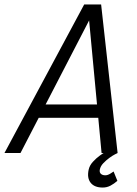

<svg xmlns="http://www.w3.org/2000/svg" viewBox="-58 -687 616 862"><path d="M359 -628 34 0H-38L320 -667H396L470 0H398L339 -628ZM106 -218H418L405 -158H93ZM470 0Q470 0 459 5.5Q448 11 433.5 21.5Q419 32 406 45.5Q393 59 390 75Q388 87 395 93.5Q402 100 415 100Q426 100 439 91.5Q452 83 452 83L469 125Q454 138 438 146.5Q422 155 403 155Q366 155 349 133.5Q332 112 340 75Q344 56 359 39.5Q374 23 391.5 10.5Q409 -2 422 -9Q435 -16 435 -16Z"/></svg>

Font: Epunda Sans Light
Style: Italic
Weight: 300
Italic angle: -12.0243°
Designer: Simon Atzbach
Foundry: typofactur
Version: Version 2.204